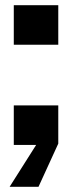

<svg xmlns="http://www.w3.org/2000/svg" viewBox="-20 -557 277 738"><path d="M17 161 119 0H33V-152H204V-5L128 161ZM33 -385V-537H204V-385Z"/></svg>

Font: Hubot Sans
Style: Bold
Weight: 700
Designer: Deni Anggara
Foundry: GitHub, Inc., Subsidiary of Microsoft Corporation
Version: Version 2.000